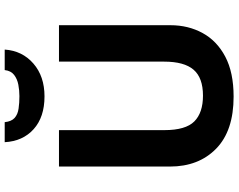

<svg xmlns="http://www.w3.org/2000/svg" viewBox="-116 -862 989 796"><g transform="rotate(-90 378.0 -464.5)"><path d="M671 -252Q671 -178 638.5 -118.5Q606 -59 540.5 -24.5Q475 10 375 10Q233 10 159 -62.5Q85 -135 85 -254V-714H236V-277Q236 -189 272 -153Q308 -117 379 -117Q453 -117 486.5 -156Q520 -195 520 -278V-714H671ZM570 -939Q565 -866 512 -820Q459 -774 376 -774Q290 -774 240 -819Q190 -864 186 -939H269Q272 -911 286.5 -898Q301 -885 325 -881.5Q349 -878 377 -878Q401 -878 424.5 -882.5Q448 -887 465 -900Q482 -913 485 -939Z"/></g></svg>

Font: Noto Sans Hanifi Rohingya
Style: Regular
Weight: 400
Designer: Monotype Design Team and DaltonMaag
Foundry: Google LLC
Version: Version 2.101